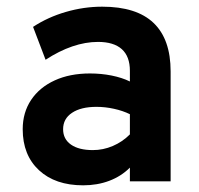

<svg xmlns="http://www.w3.org/2000/svg" viewBox="-20 -543 597 575"><path d="M229 12Q145.5 12 96.8 -33.2Q48 -78.5 48 -156Q48 -206 73.2 -243.8Q98.5 -281.5 143.8 -302.2Q189 -323 249.5 -323Q283 -323 314.2 -316.8Q345.5 -310.5 369 -299V-331Q369 -374 344.8 -395.8Q320.5 -417.5 273.5 -417.5Q236 -417.5 196.5 -404Q157 -390.5 116.5 -364L79 -462.5Q123 -491.5 177 -507.2Q231 -523 286 -523Q389 -523 440 -474.2Q491 -425.5 491 -329V0H369V-41Q343 -15 307.2 -1.5Q271.5 12 229 12ZM258 -93.5Q289 -93.5 317.8 -105.8Q346.5 -118 369 -140.5V-201Q347.5 -211.5 321.2 -217.2Q295 -223 269 -223Q222.5 -223 195.8 -205.2Q169 -187.5 169 -156Q169 -126.5 192.5 -110Q216 -93.5 258 -93.5Z"/></svg>

Font: Undotted
Style: Bold
Weight: 700
Designer: Delve Withrington, Dave Bailey, Thomas Jockin
Foundry: Delve Fonts LLC
Version: Version 4.000